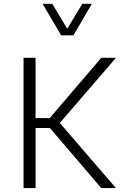

<svg xmlns="http://www.w3.org/2000/svg" viewBox="-20 -963 631 983"><path d="M293 -782.2H356L450.2 -943.4H401.4L324.2 -815.9L247.6 -943.4H198.2ZM234.4 -358.4H162.1V-667H100.6V0H162.1V-307.6H235.4L498.5 0H573.7L286.1 -333.5L573.7 -667H498.5Z"/></svg>

Font: Estedad Light
Style: Regular
Weight: 300
Designer: Amin Abedi
Version: Version 7.3